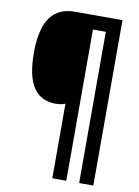

<svg xmlns="http://www.w3.org/2000/svg" viewBox="-96 -824 736 1014"><g transform="rotate(10 272.0 -316.5)"><path d="M477 127V-760H222C106 -760 46 -683 46 -509C46 -339 101 -264 207 -264C226 -264 242 -267 257 -273V127H332V-684H401V127Z"/></g></svg>

Font: Noto Sans Hebrew Condensed
Style: Bold
Weight: 700
Width: 3
Designer: Monotype Design Team
Foundry: Monotype Imaging Inc.
Version: Version 2.004